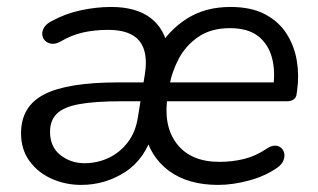

<svg xmlns="http://www.w3.org/2000/svg" viewBox="-20 -515 901 544"><path d="M209.7 8.9Q165.9 8.9 126.9 -8.3Q87.8 -25.6 63.7 -58.5Q39.6 -91.5 39.6 -137.3Q39.6 -213.8 105.3 -247.6Q171 -281.5 314.6 -281.5H395.1L387.3 -228.1H326.4Q249.3 -228.1 204.8 -220Q160.3 -211.9 141.1 -192.9Q121.8 -174 121.8 -141.6Q121.8 -98.6 151.2 -75.6Q180.5 -52.6 219.3 -52.6Q255.5 -52.6 287.3 -67.4Q319.2 -82.3 341.7 -111.4Q364.3 -140.4 370.8 -183.4L390.4 -304.1Q400.5 -367.3 375 -398.9Q349.6 -430.4 286.2 -430.4Q249.5 -430.4 216.1 -423.2Q182.7 -415.9 150.2 -396.6Q137.1 -389.7 126 -391.1Q115 -392.5 107.9 -399.5Q100.8 -406.6 99.8 -416.6Q98.8 -426.6 104.8 -436.9Q110.9 -447.2 126 -455Q164.3 -476.2 208.5 -485.7Q252.6 -495.3 294.8 -495.3Q365.4 -495.3 406.4 -464.3Q447.3 -433.2 457 -374.2H426Q457.5 -429.1 509.6 -462.2Q561.8 -495.3 632.7 -495.3Q691.8 -495.3 730.9 -474.6Q770 -454 791.9 -419.6Q813.9 -385.2 820.9 -343.3Q827.9 -301.3 821.9 -259.2L820.4 -248.4Q819.4 -238.5 812 -233.3Q804.5 -228.1 793.6 -228.1H435.1L443 -281.5H771.8L753.7 -265.6Q760.8 -312.5 750.7 -350.9Q740.6 -389.3 711.9 -412.2Q683.1 -435.2 631.2 -435.2Q578 -435.2 542.2 -410.7Q506.3 -386.2 486.3 -348.3Q466.4 -310.5 459.4 -269.2L455.4 -245.1Q441.3 -159.4 480.8 -107.9Q520.3 -56.4 601.9 -56.4Q638.3 -56.4 671.9 -64.7Q705.5 -73.1 735.7 -93.9Q749.4 -102.8 759.9 -102.4Q770.5 -101.9 777.1 -95.6Q783.7 -89.3 785.5 -79.8Q787.2 -70.2 782.6 -59.4Q777.9 -48.7 766.2 -40.3Q732.2 -16.2 686.1 -3.7Q639.9 8.9 597.8 8.9Q512.2 8.9 457.9 -31.5Q403.7 -72 388.9 -144.4H415Q392.5 -65.5 335.6 -28.3Q278.8 8.9 209.7 8.9Z"/></svg>

Font: Nunito Variable Extra Light
Style: Italic
Weight: 200
Italic angle: -9°
Designer: Vernon Adams
Foundry: Vernon Adams
Version: Version 3.602